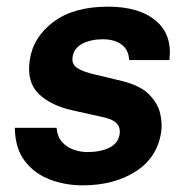

<svg xmlns="http://www.w3.org/2000/svg" viewBox="-20 -547 558 577"><path d="M228.5 10Q175.5 10 129.2 -7.8Q83 -25.5 54.2 -63.5Q25.5 -101.5 24.5 -163H150Q152.5 -135.5 167.2 -119.5Q182 -103.5 202.5 -96.8Q223 -90 242 -90Q282 -90 308.8 -103.2Q335.5 -116.5 339.5 -144Q342.5 -165 329.5 -177.5Q316.5 -190 283 -196.5L197.5 -215.5Q132.5 -230 96.5 -264.8Q60.5 -299.5 69 -363.5Q78 -433.5 139.2 -480.2Q200.5 -527 304.5 -527Q398 -527 448.2 -484.8Q498.5 -442.5 489 -366.5H368Q367 -396.5 345.8 -412.8Q324.5 -429 289 -429Q253 -429 227.2 -415.5Q201.5 -402 198 -374.5Q195 -354 212.8 -342.2Q230.5 -330.5 270 -322L349 -303Q403.5 -289 429.2 -262Q455 -235 461.5 -205.2Q468 -175.5 464.5 -152Q454 -74.5 388.5 -32.2Q323 10 228.5 10Z"/></svg>

Font: Public Sans
Style: Bold Italic
Weight: 700
Italic angle: -8°
Designer: The Public Sans project authors (U.S. Web Design System). Libre Franklin designed by Pablo Impallari and Rodrigo Fuenzal
Version: Version 1.008; ttfautohint (v1.8.1) -l 8 -r 50 -G 200 -x 14 